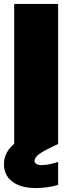

<svg xmlns="http://www.w3.org/2000/svg" viewBox="-22 -728 364 971"><path d="M272 207Q217.3 223.1 159.2 223.1Q83.5 223.1 40.8 190.9Q-2 158.7 -2 103Q-2 43 49.8 -1V-708H272V0L229 21Q187.5 41 170.2 55.9Q152.8 70.8 152.8 85.9Q152.8 95.2 161.9 101.1Q170.9 106.9 187 106.9Q224.1 106.9 272 90.8Z"/></svg>

Font: SVN-Poppins Black
Style: Regular
Weight: 900
Designer: Ninad Kale (Devanagari), Jonny Pinhorn (Latin)
Foundry: Indian Type Foundry
Version: Version 3.002 2017